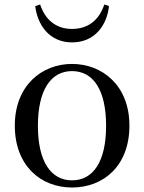

<svg xmlns="http://www.w3.org/2000/svg" viewBox="-20 -821 643 856"><path d="M301 15C440 15 557 -80 557 -261C557 -441 435 -536 301 -536C167 -536 46 -440 46 -261C46 -82 162 15 301 15ZM301 -17C207 -17 149 -101 149 -260C149 -420 207 -504 301 -504C396 -504 453 -420 453 -260C453 -101 396 -17 301 -17ZM137 -794C147 -710 200 -632 301 -632C404 -632 457 -710 466 -794L445 -801C424 -737 378 -692 301 -692C226 -692 180 -737 159 -801Z"/></svg>

Font: Noto Serif TC Medium
Style: Regular
Weight: 500
Designer: Ryoko NISHIZUKA 西塚涼子 (kana & ideographs); Frank Grießhammer (Latin, Greek & Cyrillic); Wenlong ZHANG 张文龙 (bopomofo); San
Foundry: Adobe
Version: Version 2.001;hotconv 1.1.0;makeotfexe 2.6.0